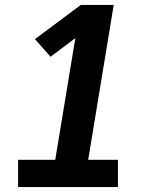

<svg xmlns="http://www.w3.org/2000/svg" viewBox="-20 -755 640 775"><path d="M53 0V-110H203L284 -601L184 -526L121 -597L306 -735H439L336 -110H456V0Z"/></svg>

Font: Iosevka Curly Slab XBdEx
Style: Italic
Weight: 800
Width: 7
Italic angle: -9°
Monospace: yes
Designer: Belleve Invis
Foundry: Belleve Invis
Version: Version 11.1.0; ttfautohint (v1.8.3)